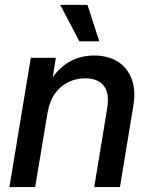

<svg xmlns="http://www.w3.org/2000/svg" viewBox="-20 -756 609 776"><path d="M171.9 -298.8 122.1 0H18.1L104.5 -522.5H205.6L185.1 -393.1L163.1 -396Q199.7 -466.3 248.8 -499Q297.9 -531.7 359.9 -531.7Q415 -531.7 454.6 -507.8Q494.1 -483.9 512 -437.5Q529.8 -391.1 518.1 -323.2L464.8 0H360.8L413.1 -317.4Q423.3 -378.9 399.4 -409.2Q375.5 -439.5 324.2 -439.5Q287.6 -439.5 255.6 -423.8Q223.6 -408.2 201.7 -377.2Q179.7 -346.2 171.9 -298.8ZM300.8 -588.9 223.6 -736.3H333.5L381.3 -588.9Z"/></svg>

Font: Inter 28pt Medium
Style: Italic
Weight: 500
Italic angle: -9.3988°
Designer: Rasmus Andersson
Foundry: rsms
Version: Version 4.001;git-66647c0bb